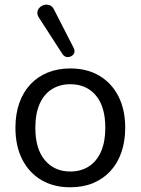

<svg xmlns="http://www.w3.org/2000/svg" viewBox="-20 -786 597 815"><path d="M278.3 9Q207.5 9 155.2 -22Q103 -53 74.2 -109.8Q45.5 -166.6 45.5 -243.7Q45.5 -301.5 61.7 -347.9Q77.8 -394.2 108.6 -427.4Q139.3 -460.5 182.4 -478Q225.5 -495.5 278.3 -495.5Q349.4 -495.5 401.7 -464.5Q454 -433.5 482.8 -377Q511.5 -320.5 511.5 -243.5Q511.5 -185.7 495.2 -139.1Q479 -92.5 448.2 -59.3Q417.4 -26.2 374.7 -8.6Q332 9 278.3 9ZM278.3 -58Q323.5 -58 357 -79.5Q390.5 -101 408.8 -142.5Q427 -184 427 -243.4Q427 -333.5 386.8 -381Q346.5 -428.5 278.5 -428.5Q233.5 -428.5 200 -407.2Q166.5 -386 148.2 -344.8Q130 -303.5 130 -243.5Q130 -154 170.5 -106Q211 -58 278.3 -58ZM245.5 -556 145 -711.5Q137 -724 138.8 -735.2Q140.5 -746.5 148.8 -754.5Q157 -762.5 168.2 -765.2Q179.5 -768 191 -763.8Q202.5 -759.5 209.5 -745L292.5 -583Q298.5 -571 295 -561.5Q291.5 -552 282 -547.2Q272.5 -542.5 262.5 -544.2Q252.5 -546 245.5 -556Z"/></svg>

Font: Nunito ExtraLight
Style: Regular
Weight: 200
Designer: Vernon Adams
Foundry: Vernon Adams
Version: Version 3.602;April 4, 2023;FontCreator 14.0.0.2856 64-bit